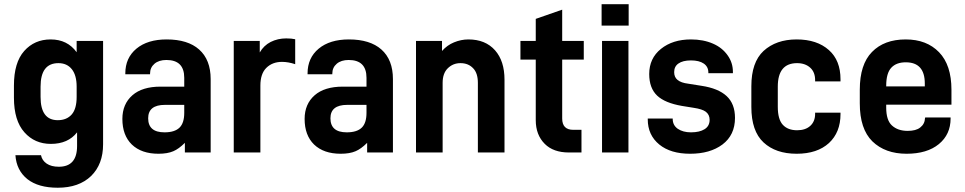

<svg xmlns="http://www.w3.org/2000/svg" viewBox="-20 -710 4495 894"><path d="M107.4 124Q56.6 83 51.8 12.7H170.9Q175.8 37.1 197.3 51.8Q218.8 66.4 253.9 66.4Q338.9 66.4 338.9 -30.3V-93.8Q296.9 -40 216.8 -40Q141.6 -40 93.8 -93.8Q44.9 -148.4 44.9 -254.9V-311.5Q44.9 -418.9 92.8 -472.7Q140.6 -526.4 215.8 -526.4Q293.9 -526.4 336.9 -466.8V-519.5H460V-38.1Q460 54.7 404.3 109.4Q347.7 164.1 249 164.1Q158.2 164.1 107.4 124ZM314.5 -177.7Q336.9 -204.1 336.9 -258.8V-306.6Q336.9 -359.4 314.5 -387.7Q292 -416 252 -416Q168.9 -416 168.9 -306.6V-258.8Q168.9 -150.4 249 -150.4Q291 -150.4 314.5 -177.7Z M907.2 -479.5Q960.9 -431.6 960.9 -341.8V0H840.8V-44.9Q812.5 -16.6 787.1 -5.9Q759.8 5.9 717.8 5.9Q638.7 5.9 593.8 -37.1Q549.8 -80.1 549.8 -156.2Q549.8 -225.6 596.7 -266.6Q642.6 -306.6 727.5 -306.6H837.9V-347.7Q837.9 -430.7 754.9 -430.7Q719.7 -430.7 699.2 -413.1Q678.7 -395.5 678.7 -367.2V-364.3H563.5V-368.2Q563.5 -440.4 615.2 -483.4Q667 -526.4 755.9 -526.4Q854.5 -526.4 907.2 -479.5ZM816.4 -116.2Q837.9 -137.7 837.9 -184.6V-221.7H748Q669.9 -221.7 669.9 -159.2Q669.9 -93.8 746.1 -93.8Q793.9 -93.8 816.4 -116.2Z M1068.4 -519.5H1189.5V-465.8Q1208 -498 1240.2 -514.6Q1273.4 -531.2 1312.5 -531.2Q1337.9 -531.2 1354.5 -527.3V-411.1Q1322.3 -421.9 1293 -421.9Q1248 -421.9 1219.7 -393.6Q1192.4 -366.2 1192.4 -311.5V0H1068.4Z M1755.9 -479.5Q1809.6 -431.6 1809.6 -341.8V0H1689.5V-44.9Q1661.1 -16.6 1635.7 -5.9Q1608.4 5.9 1566.4 5.9Q1487.3 5.9 1442.4 -37.1Q1398.4 -80.1 1398.4 -156.2Q1398.4 -225.6 1445.3 -266.6Q1491.2 -306.6 1576.2 -306.6H1686.5V-347.7Q1686.5 -430.7 1603.5 -430.7Q1568.4 -430.7 1547.9 -413.1Q1527.3 -395.5 1527.3 -367.2V-364.3H1412.1V-368.2Q1412.1 -440.4 1463.9 -483.4Q1515.6 -526.4 1604.5 -526.4Q1703.1 -526.4 1755.9 -479.5ZM1665 -116.2Q1686.5 -137.7 1686.5 -184.6V-221.7H1596.7Q1518.6 -221.7 1518.6 -159.2Q1518.6 -93.8 1594.7 -93.8Q1642.6 -93.8 1665 -116.2Z M1917 -519.5H2038.1V-472.7Q2062.5 -500 2093.8 -512.7Q2127 -526.4 2161.1 -526.4Q2240.2 -526.4 2285.2 -475.6Q2329.1 -425.8 2329.1 -338.9V0H2205.1V-324.2Q2205.1 -369.1 2183.6 -391.6Q2161.1 -416 2124 -416Q2088.9 -416 2064.5 -391.6Q2041 -368.2 2041 -324.2V0H1917Z M2597.7 -432.6V-158.2Q2597.7 -105.5 2649.4 -105.5H2687.5V0H2628.9Q2556.6 0 2516.6 -40Q2474.6 -82 2474.6 -150.4V-432.6H2403.3V-519.5H2474.6V-622.1L2597.7 -665V-519.5H2698.2V-432.6Z M2783.2 -519.5H2906.2V0H2783.2ZM2781.2 -690.4H2907.2V-590.8H2781.2Z M3049.8 -37.1Q2996.1 -81.1 2996.1 -154.3V-158.2H3112.3V-156.2Q3112.3 -127 3135.7 -110.4Q3160.2 -93.8 3197.3 -93.8Q3237.3 -93.8 3260.7 -108.4Q3284.2 -123 3284.2 -152.3Q3284.2 -175.8 3266.6 -189.5Q3250 -202.1 3210 -208L3155.3 -216.8Q3076.2 -230.5 3040 -264.6Q3002.9 -299.8 3002.9 -365.2Q3002.9 -438.5 3057.6 -482.4Q3112.3 -526.4 3197.3 -526.4Q3254.9 -526.4 3299.8 -506.8Q3342.8 -488.3 3368.2 -452.1Q3392.6 -418 3392.6 -375V-369.1H3278.3V-372.1Q3278.3 -399.4 3256.8 -414.1Q3235.4 -428.7 3197.3 -428.7Q3159.2 -428.7 3138.7 -414.1Q3119.1 -400.4 3119.1 -374Q3119.1 -350.6 3134.8 -337.9Q3151.4 -324.2 3184.6 -320.3L3246.1 -310.5Q3324.2 -298.8 3363.3 -262.7Q3402.3 -226.6 3402.3 -161.1Q3402.3 -81.1 3343.8 -37.1Q3286.1 5.9 3193.4 5.9Q3102.5 5.9 3049.8 -37.1Z M3478.5 -211.9V-308.6Q3478.5 -419.9 3535.2 -472.7Q3593.8 -526.4 3689.5 -526.4Q3784.2 -526.4 3839.8 -476.6Q3893.6 -428.7 3893.6 -340.8V-331.1H3775.4V-336.9Q3775.4 -374 3752.9 -394.5Q3729.5 -416 3691.4 -416Q3601.6 -416 3601.6 -306.6V-212.9Q3601.6 -154.3 3625 -128.9Q3648.4 -103.5 3691.4 -103.5Q3730.5 -103.5 3752.9 -124Q3775.4 -144.5 3775.4 -179.7V-185.5H3893.6V-178.7Q3893.6 -93.8 3839.8 -43.9Q3785.2 5.9 3689.5 5.9Q3591.8 5.9 3535.2 -46.9Q3478.5 -99.6 3478.5 -211.9Z M4106.4 -222.7V-209Q4106.4 -150.4 4132.8 -126Q4160.2 -100.6 4206.1 -100.6Q4245.1 -100.6 4264.6 -116.2Q4286.1 -132.8 4287.1 -160.2L4288.1 -163.1H4406.2V-158.2Q4406.2 -84 4351.6 -39.1Q4296.9 5.9 4201.2 5.9Q4101.6 5.9 4042 -51.8Q3983.4 -109.4 3983.4 -228.5V-292Q3983.4 -410.2 4040 -467.8Q4096.7 -526.4 4197.3 -526.4Q4294.9 -526.4 4352.5 -466.8Q4410.2 -407.2 4410.2 -292V-222.7ZM4106.4 -310.5V-307.6H4286.1V-321.3Q4286.1 -419.9 4197.3 -419.9Q4153.3 -419.9 4129.9 -394.5Q4106.4 -369.1 4106.4 -310.5Z"/></svg>

Font: Altinn-DIN
Style: DIN-Bold
Weight: 700
Designer: Charles Nix
Foundry: Altinn
Version: Version 2.00